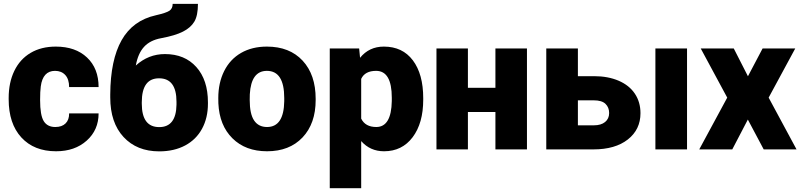

<svg xmlns="http://www.w3.org/2000/svg" viewBox="-20 -782 4189 1005"><path d="M269.5 -117.2Q304.2 -117.2 323.2 -136Q342.3 -154.8 341.8 -188.5H496.1Q496.1 -101.6 433.8 -45.9Q371.6 9.8 273.4 9.8Q158.2 9.8 91.8 -62.5Q25.4 -134.8 25.4 -262.7V-269.5Q25.4 -349.6 54.9 -410.9Q84.5 -472.2 140.1 -505.1Q195.8 -538.1 272 -538.1Q375 -538.1 435.5 -481Q496.1 -423.8 496.1 -326.2H341.8Q341.8 -367.2 321.8 -389.2Q301.8 -411.1 268.1 -411.1Q204.1 -411.1 193.4 -329.6Q189.9 -303.7 189.9 -258.3Q189.9 -178.7 209 -147.9Q228 -117.2 269.5 -117.2Z M843.3 -499Q946.8 -499 1007.6 -431.2Q1068.4 -363.3 1068.4 -246.1V-239.3Q1068.4 -165 1037.6 -108.2Q1006.8 -51.3 949 -20.5Q891.1 10.3 813.5 10.3Q696.3 10.3 626.7 -64.9Q557.1 -140.1 557.1 -272V-287.6Q558.1 -468.3 616.7 -571.8Q675.3 -675.3 795.9 -702.1Q850.1 -714.4 866.9 -725.8Q883.8 -737.3 883.8 -761.7H1016.1Q1016.1 -700.7 997.3 -668.9Q978.5 -637.2 937.7 -616.5Q897 -595.7 823.2 -582Q765.1 -571.3 733.6 -536.4Q702.1 -501.5 690.9 -439Q756.8 -499 843.3 -499ZM812.5 -372.1Q722.2 -372.1 722.2 -247.1V-239.3Q722.2 -116.7 813.5 -116.7Q901.9 -116.7 903.8 -233.9V-249.5Q903.8 -372.1 812.5 -372.1Z M1122.6 -269Q1122.6 -348.1 1153.3 -409.9Q1184.1 -471.7 1241.7 -504.9Q1299.3 -538.1 1377 -538.1Q1495.6 -538.1 1564 -464.6Q1632.3 -391.1 1632.3 -264.6V-258.8Q1632.3 -135.3 1563.7 -62.7Q1495.1 9.8 1377.9 9.8Q1265.1 9.8 1196.8 -57.9Q1128.4 -125.5 1123 -241.2ZM1287.1 -258.8Q1287.1 -185.5 1310.1 -151.4Q1333 -117.2 1377.9 -117.2Q1465.8 -117.2 1467.8 -252.4V-269Q1467.8 -411.1 1377 -411.1Q1294.4 -411.1 1287.6 -288.6Z M2195.3 -260.3Q2195.3 -137.2 2139.9 -63.7Q2084.5 9.8 1990.2 9.8Q1917.5 9.8 1870.6 -43.5V203.1H1706.1V-528.3H1859.9L1864.7 -479.5Q1912.1 -538.1 1989.3 -538.1Q2086.9 -538.1 2141.1 -466.1Q2195.3 -394 2195.3 -268.1ZM2030.8 -270.5Q2030.8 -411.1 1948.7 -411.1Q1890.1 -411.1 1870.6 -369.1V-161.1Q1892.1 -117.2 1949.7 -117.2Q2028.3 -117.2 2030.8 -252.9Z M2738.3 0H2573.2V-195.8H2429.2V0H2264.6V-528.3H2429.2V-322.3H2573.2V-528.3H2738.3Z M3004.9 -383.3H3089.4Q3162.6 -383.3 3218.3 -359.4Q3273.9 -335.4 3303.2 -291.5Q3332.5 -247.6 3332.5 -189.5Q3332.5 -104 3266.4 -52Q3200.2 0 3085.9 0H2839.4V-528.3H3004.9ZM3576.2 0H3410.6V-528.3H3576.2ZM3004.9 -256.8V-126H3088.4Q3126 -126 3147.2 -143.3Q3168.5 -160.6 3168.5 -190.4Q3168.5 -219.7 3149.4 -238.3Q3130.4 -256.8 3088.4 -256.8Z M3895 -382.8 3971.7 -528.3H4142.6L4003.4 -271L4149.4 0H3977.5L3894.5 -156.2L3813 0H3640.1L3786.6 -271L3647.9 -528.3H3820.8Z"/></svg>

Font: Roboto
Style: Regular
Weight: 900
Designer: Google
Version: Version 2.001171; 2014